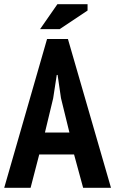

<svg xmlns="http://www.w3.org/2000/svg" viewBox="-23 -890 546 910"><path d="M328 -158H163L122 0H-3L200 -705H299L503 0H371ZM190 -262H306L266 -425L250 -535H246L229 -424ZM249 -870H392V-840L260 -752H167Z"/></svg>

Font: PT Sans Narrow
Style: Bold
Weight: 700
Width: 3
Designer: A.Korolkova, O.Umpeleva, V.Yefimov
Foundry: ParaType Ltd
Version: Version 2.003W OFL